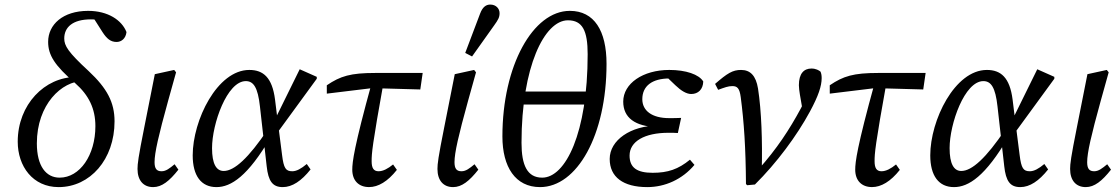

<svg xmlns="http://www.w3.org/2000/svg" viewBox="-20 -786 4783 820"><path d="M230.4 13.1C364.7 13.1 469.2 -105.2 469.2 -267.8C469.2 -349 437.1 -409 358.9 -482.2C270.4 -563.7 254.4 -590.7 254.4 -621.7C254.4 -669.5 290.1 -703.3 368.3 -703.3C397.2 -703.3 424.9 -697.3 456.8 -672.4L429.1 -712.6L369.1 -725.4L418.3 -648.1C435.5 -621.9 451.7 -606.8 477.8 -606.8C498 -606.8 517.1 -620.9 520.2 -649C500.2 -700.3 440.8 -739.6 356.3 -739.6C248 -739.6 185.6 -680.6 185.6 -607.4C185.6 -550.4 213.6 -506.3 301.4 -430.5C359.5 -379.4 387.4 -321.5 387.4 -247.3C387.4 -123 320.9 -27.3 234.6 -27.3C177 -27.3 137.4 -76.1 137.4 -173.6C137.4 -339.8 243.5 -440 335.9 -440L304.8 -457.2C170.8 -457.2 55.7 -339.4 55.7 -181C55.7 -75.7 120.1 13.1 230.4 13.1Z M634.1 13.1C671.2 13.1 703.7 -13 741.9 -61.4L725.7 -84.5C703.8 -66.5 688.8 -54.6 670 -54.6C649.1 -54.6 640.1 -65.6 640.1 -93.5C640.1 -133.5 657.2 -207.7 698 -355.3L732 -477.2L723.9 -487.3L641.2 -469.2L596.3 -242.7C570.3 -112.7 567.3 -85.7 567.3 -64.6C567.3 -15.2 592.6 13.1 634.1 13.1Z M904.4 13.1C966.9 13.1 1038.9 -33.7 1136.3 -200.6L1123.2 -232.6C1041.9 -111.7 981.2 -55.8 935.4 -55.8C903.6 -55.8 885.6 -86.5 885.6 -153.4C885.6 -257.1 949.6 -439.6 1029.8 -439.6C1062.5 -439.6 1081.3 -413 1090.2 -331L1118.9 -76.4C1125.8 -12.1 1144.2 13.1 1187.6 13.1C1227.9 13.1 1267.3 -13.1 1306.4 -62.4L1290.2 -85.6C1266.2 -65.5 1246.4 -54.6 1228.5 -54.6C1200.7 -54.6 1191.7 -66.6 1184.6 -124.6L1168.6 -250L1165.6 -272.1L1154.6 -361C1142.6 -454.9 1104.5 -487.3 1044.8 -487.3C907.6 -487.3 803 -272.3 803 -122.4C803 -35.2 839.2 13.1 904.4 13.1ZM1158.7 -211.1 1332.9 -449.7V-457.8L1260 -490.2L1151.9 -270.8L1158.7 -211.1Z M1375.8 -386.1 1564 -409H1590.5L1775 -403.9L1785.2 -474.4H1582.4C1477.2 -474.4 1433.9 -461.2 1375.7 -421.8L1375.8 -386.1ZM1556.2 13C1595.5 13 1635.8 -11 1675 -60.5L1658.8 -83.6C1636.8 -65.6 1615.9 -54.6 1597 -54.6C1576.1 -54.6 1567.2 -67.6 1567.2 -97.5C1567.2 -130.7 1569.3 -163.2 1619.9 -444.1L1568.6 -435.4C1491.7 -157.2 1484.5 -93.6 1484.5 -61.3C1484.5 -15.1 1511.8 13 1556.2 13Z M1915.1 13.1C1952.2 13.1 1984.7 -13 2022.9 -61.4L2006.7 -84.5C1984.8 -66.5 1969.8 -54.6 1951 -54.6C1930.1 -54.6 1921.1 -65.6 1921.1 -93.5C1921.1 -133.5 1938.2 -207.7 1979 -355.3L2013 -477.2L2004.9 -487.3L1922.2 -469.2L1877.3 -242.7C1851.3 -112.7 1848.3 -85.7 1848.3 -64.6C1848.3 -15.2 1873.6 13.1 1915.1 13.1ZM1966.9 -560 1996.1 -544.9C2027.2 -588.7 2059.2 -633.4 2090.2 -677.2C2107.5 -701.4 2113.6 -711.7 2113.6 -729.9C2113.6 -749.3 2098.3 -766.5 2074 -766.5C2056.7 -766.5 2041.4 -757.3 2030.3 -727.5C2009.5 -671.8 1987.7 -615.8 1966.9 -560Z M2286.4 13.1C2443.9 13.1 2570.4 -208 2570.4 -513.5C2570.4 -654.6 2518 -739.6 2413.7 -739.6C2256.2 -739.6 2125.7 -505.8 2125.7 -203.3C2125.7 -72.9 2181.1 13.1 2286.4 13.1ZM2295.6 -27.3C2232.1 -27.3 2207.3 -79.8 2207.3 -176.1C2207.3 -500 2305 -699.3 2405.6 -699.3C2467.9 -699.3 2489.8 -654.6 2489.8 -554.4C2489.8 -217.3 2395.2 -27.3 2295.6 -27.3ZM2169.7 -339.7H2519.6V-395H2169.7V-339.7Z M2744.5 13.1C2820.1 13.1 2893.9 -19.8 2945.9 -81.8L2926.7 -104C2876.7 -63.1 2832.5 -48 2767.4 -48C2700.7 -48 2668.8 -69.8 2668.8 -121.5C2668.8 -182.2 2733.3 -218.9 2834.6 -218.9C2849.8 -218.9 2863.1 -218.9 2875 -217.9L2889 -282.5C2863.1 -281.5 2861.8 -281.5 2837.7 -281.5C2764.2 -281.5 2723.2 -313.4 2723.2 -362.2C2723.2 -419 2765.3 -450.9 2839.6 -450.9C2859.9 -450.9 2877.1 -449 2900.4 -443.9L2895.4 -461.3L2823.3 -461.2L2864.6 -421.7C2888.7 -398.5 2911.8 -384.5 2932 -384.5C2962.1 -384.5 2982.5 -404.5 2983.5 -438C2965.3 -468.3 2909 -487.3 2838.5 -487.3C2725.8 -487.3 2641.7 -429.4 2641.7 -352.1C2641.7 -283.2 2692 -246.1 2787.7 -242.9L2789.7 -250C2673.2 -249 2583.9 -187.3 2583.9 -107.2C2583.9 -30 2641.4 13.1 2744.5 13.1Z M3165.9 0 3171.1 5.1 3204.2 2C3296.4 -89.2 3383.2 -206.1 3439.2 -309.8C3475.2 -376.5 3489.2 -418.5 3489.2 -452.5C3489.2 -464.8 3487.2 -474 3484.1 -480.2C3477.9 -485.3 3464.8 -493.3 3445.6 -493.3C3413.4 -493.3 3391.9 -472.1 3391.9 -422C3391.9 -411.6 3394 -396.2 3396.1 -382.8L3408.3 -312.3L3420.9 -365.2C3414.9 -351.3 3409.8 -341.2 3399.9 -322.4C3351.8 -233.2 3298 -150.4 3218.2 -61.4L3233.4 -58.6C3236.4 -182.2 3232.3 -311.6 3217.4 -407.8C3208.4 -463.1 3184.3 -487.3 3144.9 -487.3C3108.7 -487.3 3086.2 -473 3034 -427.7L3047.1 -402.4C3074.8 -412.4 3089.8 -418.3 3107.7 -418.3C3128.6 -418.3 3138.6 -409.4 3143.6 -370.6C3157.6 -264.4 3164.8 -154.3 3165.9 0Z M3523.8 -386.1 3712 -409H3738.5L3923 -403.9L3933.2 -474.4H3730.4C3625.2 -474.4 3581.9 -461.2 3523.7 -421.8L3523.8 -386.1ZM3704.2 13C3743.5 13 3783.8 -11 3823 -60.5L3806.8 -83.6C3784.8 -65.6 3763.9 -54.6 3745 -54.6C3724.1 -54.6 3715.2 -67.6 3715.2 -97.5C3715.2 -130.7 3717.3 -163.2 3767.9 -444.1L3716.6 -435.4C3639.7 -157.2 3632.5 -93.6 3632.5 -61.3C3632.5 -15.1 3659.8 13 3704.2 13Z M4054.4 13.1C4116.9 13.1 4188.9 -33.7 4286.3 -200.6L4273.2 -232.6C4191.9 -111.7 4131.2 -55.8 4085.4 -55.8C4053.6 -55.8 4035.6 -86.5 4035.6 -153.4C4035.6 -257.1 4099.6 -439.6 4179.8 -439.6C4212.5 -439.6 4231.3 -413 4240.2 -331L4268.9 -76.4C4275.8 -12.1 4294.2 13.1 4337.6 13.1C4377.9 13.1 4417.3 -13.1 4456.4 -62.4L4440.2 -85.6C4416.2 -65.5 4396.4 -54.6 4378.5 -54.6C4350.7 -54.6 4341.7 -66.6 4334.6 -124.6L4318.6 -250L4315.6 -272.1L4304.6 -361C4292.6 -454.9 4254.5 -487.3 4194.8 -487.3C4057.6 -487.3 3953 -272.3 3953 -122.4C3953 -35.2 3989.2 13.1 4054.4 13.1ZM4308.7 -211.1 4482.9 -449.7V-457.8L4410 -490.2L4301.9 -270.8L4308.7 -211.1Z M4617.1 13.1C4654.2 13.1 4686.7 -13 4724.9 -61.4L4708.7 -84.5C4686.8 -66.5 4671.8 -54.6 4653 -54.6C4632.1 -54.6 4623.1 -65.6 4623.1 -93.5C4623.1 -133.5 4640.2 -207.7 4681 -355.3L4715 -477.2L4706.9 -487.3L4624.2 -469.2L4579.3 -242.7C4553.3 -112.7 4550.3 -85.7 4550.3 -64.6C4550.3 -15.2 4575.6 13.1 4617.1 13.1Z"/></svg>

Font: Source Serif Variable
Style: Italic
Weight: 389
Italic angle: -12°
Designer: Frank Grießhammer
Foundry: Adobe Systems Incorporated
Version: Version 3.001;hotconv 1.0.111;makeotfexe 2.5.65597